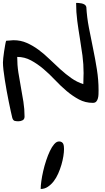

<svg xmlns="http://www.w3.org/2000/svg" viewBox="-20 -842 710 1302"><path d="M63.5 -42Q59.6 -57.6 53.2 -86.9Q46.9 -116.2 39.6 -151.4Q32.2 -186.5 25.4 -225.1Q18.6 -263.7 12.7 -300.3Q6.8 -336.9 3.4 -367.7Q0 -398.4 0 -418Q0 -426.8 2 -448.2Q3.9 -469.7 7.8 -493.2Q11.7 -516.6 15.1 -537.1Q18.6 -557.6 21.5 -565.4Q24.4 -566.4 31.7 -566.4Q39.1 -566.4 47.4 -567.4Q55.7 -568.4 63 -568.8Q70.3 -569.3 73.2 -569.3Q120.1 -569.3 162.1 -550.8Q204.1 -532.2 242.2 -503.9Q280.3 -475.6 316.4 -440.4Q352.5 -405.3 389.2 -372.1Q425.8 -338.9 463.9 -312Q502 -285.2 544.9 -271.5Q544.9 -276.4 545.4 -286.6Q545.9 -296.9 545.9 -308.6Q545.9 -320.3 546.4 -330.6Q546.9 -340.8 546.9 -345.7Q546.9 -407.2 539.1 -465.8Q531.2 -524.4 521.5 -583Q511.7 -641.6 503.9 -700.7Q496.1 -759.8 496.1 -822.3Q502.9 -822.3 513.2 -821.8Q523.4 -821.3 534.2 -818.8Q544.9 -816.4 553.7 -811Q562.5 -805.7 565.4 -794.9Q569.3 -724.6 583 -653.8Q596.7 -583 611.3 -512.2Q626 -441.4 637.2 -370.6Q648.4 -299.8 648.4 -230.5Q648.4 -217.8 647.9 -203.1Q647.5 -188.5 644 -175.3Q640.6 -162.1 632.8 -153.3Q625 -144.5 609.4 -144.5Q558.6 -144.5 515.6 -167.5Q472.7 -190.4 432.1 -224.6Q391.6 -258.8 353 -299.8Q314.5 -340.8 273.9 -375Q233.4 -409.2 189.9 -432.6Q146.5 -456.1 96.7 -456.1Q96.7 -401.4 104.5 -351.1Q112.3 -300.8 121.6 -251Q130.9 -201.2 138.7 -151.9Q146.5 -102.5 146.5 -51.8Q146.5 -33.2 133.3 -26.4Q120.1 -19.5 104.5 -19.5Q91.8 -19.5 80.6 -22Q69.3 -24.4 63.5 -42ZM380.9 117.2Q391.6 117.2 398.9 122.1Q406.2 127 409.2 134.3Q412.1 141.6 413.1 150.9Q414.1 160.2 414.1 168.9Q414.1 189.5 409.7 217.3Q405.3 245.1 396.5 275.4Q387.7 305.7 374.5 335.4Q361.3 365.2 343.8 387.7Q326.2 410.2 304.2 424.8Q282.2 439.5 255.9 439.5Q255.9 418 260.3 386.2Q264.6 354.5 272.9 318.4Q281.2 282.2 293 246.6Q304.7 210.9 318.4 182.1Q332 153.3 347.7 135.3Q363.3 117.2 380.9 117.2Z"/></svg>

Font: Gloria Hallelujah
Style: Regular
Weight: 400
Designer: Kimberly Geswein
Foundry: Kimberly Geswein
Version: Version 1.004 2010